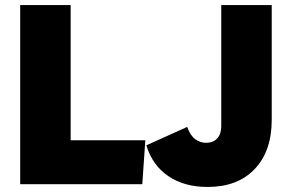

<svg xmlns="http://www.w3.org/2000/svg" viewBox="-20 -730 1155 761"><path d="M60 0V-710H260V-174H556L544 0ZM803 11Q710 11 647 -32Q584 -75 560 -154L722 -227Q734 -193 753.5 -178.5Q773 -164 797 -164Q825 -164 841 -181.5Q857 -199 857 -230V-710H1057V-255Q1057 -131 989.5 -60Q922 11 803 11Z"/></svg>

Font: Livvic Black
Style: Regular
Weight: 900
Designer: Jacques Le Bailly, Baron von Fonthausen
Version: Version 1.001; ttfautohint (v1.8.2)